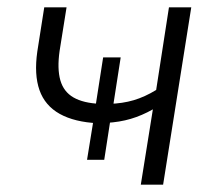

<svg xmlns="http://www.w3.org/2000/svg" viewBox="-20 -505 589 525"><path d="M365 0 398 -206Q368 -189 337.5 -180Q307 -171 271 -169L282 -178L265 -68H218L236 -179L248 -168Q184 -171 143.5 -193.5Q103 -216 88 -258.5Q73 -301 82 -364L101 -485H162L143 -366Q136 -317 145 -285.5Q154 -254 181 -238.5Q208 -223 254 -221L241 -213L262 -348H310L289 -213L279 -221Q315 -222 345.5 -231Q376 -240 407 -259L442 -485H503L426 0Z"/></svg>

Font: Nunito Sans 12pt Light
Style: Italic
Weight: 300
Italic angle: -9°
Designer: Vernon Adams
Foundry: Vernon Adams
Version: Version 3.101;gftools[0.9.27]